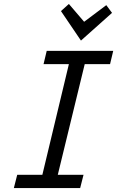

<svg xmlns="http://www.w3.org/2000/svg" viewBox="-20 -950 600 970"><path d="M50 0 67 -67H194L328 -626H200L216 -693H552L536 -626H408L272 -67H402L385 0ZM389 -745 288 -894 328 -930 405 -840 517 -924 546 -885Z"/></svg>

Font: Ubuntu Sans Mono
Style: Italic
Weight: 400
Italic angle: -13.5°
Monospace: yes
Designer: Dalton Maag Ltd
Foundry: Dalton Maag Ltd
Version: Version 1.006